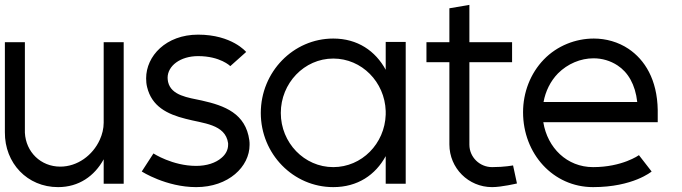

<svg xmlns="http://www.w3.org/2000/svg" viewBox="-20 -752 2796 787"><path d="M389 -179C360 -115 297 -69 227 -69C147 -69 86 -129 82 -208V-579H0V-210C-1 -83 92 15 218 15C303 15 367 -30 405 -99V1H487V-579H405V-249C405 -225 399 -201 389 -179Z M989 -539C989 -539 931 -610 792 -610C660 -610 579 -522 579 -431C579 -419 580 -407 583 -395C602 -316 665 -284 741 -265C811 -246 904 -244 915 -165V-158C915 -138 905 -119 888 -105C864 -84 827 -72 784 -72C687 -72 609 -123 609 -123L561 -49C561 -49 661 15 784 15C917 15 1003 -69 1003 -158C1003 -164 1003 -171 1002 -177C987 -287 901 -319 807 -340C751 -352 682 -360 669 -416C668 -422 667 -427 667 -433C667 -482 719 -522 792 -522C883 -522 924 -481 924 -481Z M1561 -297V-282C1557 -163 1463 -67 1346 -67C1227 -67 1131 -167 1131 -289C1131 -411 1227 -512 1346 -512C1463 -512 1557 -416 1561 -297ZM1561 -112V1H1643V-580H1561V-466C1519 -543 1446 -594 1346 -594C1182 -594 1049 -457 1049 -289C1049 -121 1182 15 1346 15C1446 15 1519 -35 1561 -112Z M1904 -579V-732L1822 -718V-579H1728V-497H1822V-160C1822 -63 1900 15 1997 15C2036 15 2099 0 2099 0L2083 -74C2083 -74 2048 -67 1997 -67C1946 -67 1904 -108 1904 -159V-497H2079V-579Z M2592 -334H2208C2216 -378 2236 -419 2267 -451C2307 -491 2360 -513 2413 -513C2448 -513 2482 -503 2511 -484C2554 -456 2584 -406 2592 -334ZM2209 -508C2154 -451 2124 -373 2124 -292C2124 -122 2247 15 2411 15C2575 15 2651 -49 2651 -49L2599 -116C2599 -116 2531 -67 2411 -67C2304 -67 2224 -146 2207 -251H2676V-301C2674 -426 2623 -507 2556 -552C2514 -580 2464 -594 2414 -594C2340 -594 2264 -565 2209 -508Z"/></svg>

Font: MintSans
Style: Regular
Weight: 400
Version: Version 2.0